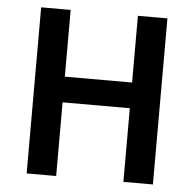

<svg xmlns="http://www.w3.org/2000/svg" viewBox="-49 -703 761 753"><g transform="rotate(5 331.5 -327.0)"><path d="M83 0V-653.8H199.2V-391.1H463.9V-653.8H580.1V0H463.9V-290H199.2V0Z"/></g></svg>

Font: Toshiba Sans Medium
Style: Regular
Weight: 500
Designer: Paul D. Hunt
Foundry: Toshiba Corporation
Version: Version 2.020;PS 2.0;hotconv 1.0.86;makeotf.lib2.5.63406